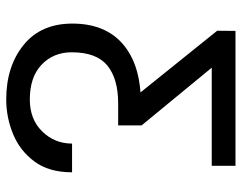

<svg xmlns="http://www.w3.org/2000/svg" viewBox="-98 -470 761 604"><g transform="rotate(90 282.0 -167.5)"><path d="M76.7 -528.3H501V-453.6H192.4L374 -232.9V-176.3H313L76.2 -470.7ZM302.7 -230.5H374V-159.2H304.7Q227.1 -159.2 185.5 -125Q144 -90.8 144 -13.2Q144 44.4 182.9 81.5Q221.7 118.7 292.5 118.7Q355 118.7 393.1 79.6Q431.2 40.5 431.2 -14.2H521.5Q521.5 58.6 487.5 104.2Q453.6 149.9 401.1 171.4Q348.6 192.9 292.5 192.9Q188.5 192.9 121.1 138.4Q53.7 84 53.7 -15.1Q53.7 -119.1 119.1 -174.8Q184.6 -230.5 302.7 -230.5Z"/></g></svg>

Font: RobotoDEMO
Style: Regular
Weight: 400
Designer: Christian Robertson
Foundry: Google
Version: Version 2.136